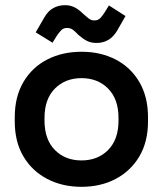

<svg xmlns="http://www.w3.org/2000/svg" viewBox="-20 -708 629 742"><path d="M37 -239V-255Q37 -334 70.5 -391Q104 -448 162.5 -478Q221 -508 295 -508Q369 -508 427 -478Q485 -448 518.5 -391Q552 -334 552 -255V-239Q552 -160 518.5 -103.5Q485 -47 427 -16.5Q369 14 295 14Q221 14 162.5 -16.5Q104 -47 70.5 -103.5Q37 -160 37 -239ZM438 -242V-252Q438 -325 398 -365.5Q358 -406 295 -406Q232 -406 192 -365.5Q152 -325 152 -252V-242Q152 -169 192 -128.5Q232 -88 295 -88Q358 -88 398 -128.5Q438 -169 438 -242ZM183 -543 118 -583 151 -640Q165 -665 185.5 -676.5Q206 -688 231 -688Q252 -688 268.5 -679.5Q285 -671 301 -655Q311 -646 321.5 -637.5Q332 -629 344 -629Q359 -629 367.5 -638Q376 -647 383 -658L401 -687L465 -646L433 -590Q419 -566 399 -554Q379 -542 353 -542Q331 -542 315 -550.5Q299 -559 282 -574Q273 -584 263 -592Q253 -600 239 -600Q225 -600 216.5 -591Q208 -582 201 -572Z"/></svg>

Font: Space Grotesk Frontify SemiBold
Style: Regular
Weight: 600
Designer: Florian Karsten
Version: Version 2.000